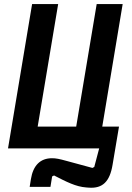

<svg xmlns="http://www.w3.org/2000/svg" viewBox="-20 -718 640 929"><path d="M396.3 188.9 410.5 190C476.2 194.6 511 160.9 524.5 80.3L555.8 -105.5H474.8L573.5 -698.2H447.8L348.7 -105.5H162.3L261.4 -698.2H135.3L18.8 0H459.9L436.1 89.8L427.2 94.5L304 61.1C266.7 50.8 251.1 47.6 231.5 47.6C175.1 47.6 140.3 82.4 129.6 148.4L123.6 186.1H224.1L232.2 135.7L241.5 131C302.2 162.3 348 185.4 396.3 188.9Z"/></svg>

Font: Margiela Mono Italic SmBold It
Style: Regular
Weight: 600
Designer: Mike Abbink, Paul van der Laan, Pieter van Rosmalen
Foundry: Bold Monday
Version: Version 2.003 2021